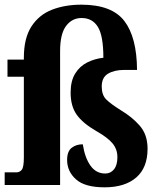

<svg xmlns="http://www.w3.org/2000/svg" viewBox="-21 -791 684 821"><path d="M426 10Q342 10 304 -24Q266 -58 266 -107Q266 -144 285.5 -159Q305 -174 333 -174Q342 -116 366 -82.5Q390 -49 429 -49Q452 -49 466.5 -67Q481 -85 481 -119Q481 -152 461 -177Q441 -202 390 -231Q333 -264 307 -300.5Q281 -337 281 -395Q281 -445 300.5 -476.5Q320 -508 352 -524Q384 -540 421 -544Q421 -638 397.5 -676Q374 -714 328 -714Q287 -714 261.5 -680Q236 -646 236 -572V0H-1V-54H49Q63 -54 72 -65Q81 -76 81 -118V-463H11V-536H81V-544Q81 -628 113.5 -678Q146 -728 201.5 -749.5Q257 -771 327 -771Q457 -771 510.5 -701.5Q564 -632 565 -492H510Q468 -492 441 -476Q414 -460 414 -421Q414 -385 433 -366Q452 -347 495 -320Q544 -291 577 -253Q610 -215 610 -155Q610 -74 561.5 -32Q513 10 426 10Z"/></svg>

Font: Noto Serif Tamil Condensed ExtraBold
Style: Italic
Weight: 800
Width: 3
Italic angle: -12°
Designer: Indian Type Foundry, Tom Grace, and the Monotype Design Team
Foundry: Monotype Imaging Inc.
Version: Version 2.003; ttfautohint (v1.8.4.7-5d5b)